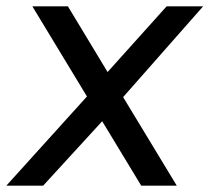

<svg xmlns="http://www.w3.org/2000/svg" viewBox="-29 -585 660 605"><path d="M611 -565 359 -279 528 0H416L293 -203L107 0H-9L245 -281L73 -565H185L310 -358L496 -565Z"/></svg>

Font: Neutral Grotesk
Style: Italic
Weight: 400
Italic angle: -8°
Designer: Nawras Khrais
Foundry: Nawras Khrais
Version: Version 1.000